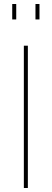

<svg xmlns="http://www.w3.org/2000/svg" viewBox="-20 -938 258 958"><path d="M119 0H99V-710H119ZM61 -841H41V-918H61ZM177 -841H157V-918H177Z"/></svg>

Font: Raleway
Style: Thin
Weight: 100
Designer: Matt McInerney, Pablo Impallari, Rodrigo Fuenzalida
Foundry: Matt McInerney, Pablo Impallari, Rodrigo Fuenzalida
Version: Version 3.000